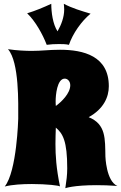

<svg xmlns="http://www.w3.org/2000/svg" viewBox="-20 -971 639 1011"><path d="M598 8C539 -17 535 -147 535 -147C533 -239 539 -317 447 -354C525 -397 553 -459 553 -517C553 -676 420 -709 296 -709C236 -709 201 -703 147 -703C116 -703 69 -705 22 -712C82 -644 76 -424 76 -346C76 -346 69 -69 5 11C45 1 98 -2 148 -2C225 -2 295 6 296 11C276 -85 272 -153 272 -213C272 -243 273 -270 274 -299C311 -268 334 -228 334 -85C334 -49 330 -20 324 20C324 20 367 4 488 4C519 4 556 5 598 8ZM274 -413C273 -422 273 -431 273 -439C273 -468 280 -557 321 -557C336 -557 350 -543 350 -522C350 -479 303 -434 274 -413ZM457 -899C410 -913 359 -928 316 -951C317 -941 318 -931 318 -921C318 -881 303 -841 283 -806C258 -844 250 -906 250 -951C209 -932 166 -914 123 -901C166 -860 205 -790 226 -735C247 -738 268 -739 290 -739C307 -739 326 -739 343 -735C363 -794 409 -860 457 -899Z"/></svg>

Font: Spicy Rice
Style: Regular
Weight: 400
Designer: Astigmatic (AOETI)
Foundry: Astigmatic (AOETI)
Version: Version 1.000